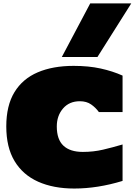

<svg xmlns="http://www.w3.org/2000/svg" viewBox="-20 -1090 785 1119"><path d="M412.6 8.8Q291.5 8.8 202.4 -31Q113.3 -70.8 64.9 -151.1Q16.6 -231.4 16.6 -353Q16.6 -474.6 64.2 -552.7Q111.8 -630.9 200 -668.5Q288.1 -706.1 409.2 -706.1Q496.6 -706.1 566.7 -690.7Q636.7 -675.3 694.3 -649.4V-437H556.2Q537.6 -462.9 511 -481.4Q484.4 -500 445.3 -500Q383.8 -500 347.4 -457.8Q311 -415.5 311 -353Q311 -277.3 349.6 -241Q388.2 -204.6 462.9 -204.6Q524.9 -204.6 580.8 -217.8Q636.7 -231 694.3 -248V-35.6Q548.8 8.8 412.6 8.8ZM340.3 -757.8 505.9 -1070.3H745.1L547.9 -757.8Z"/></svg>

Font: Holtwood One SC
Style: Regular
Weight: 400
Designer: Vernon Adams
Foundry: Vernon Adams
Version: Version 1.100; ttfautohint (v1.8.4.7-5d5b)